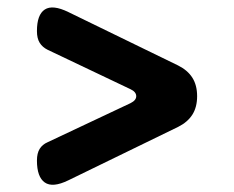

<svg xmlns="http://www.w3.org/2000/svg" viewBox="-20 -593 640 525"><path d="M167 -100Q124 -79 102.5 -94Q81 -109 81 -154Q81 -174 88.5 -186Q96 -198 110 -204L337 -311Q353 -319 352.5 -330.5Q352 -342 337 -349L110 -457Q96 -464 88.5 -476Q81 -488 81 -508Q81 -553 102.5 -567Q124 -581 167 -560L467 -414Q493 -401 506 -380.5Q519 -360 519 -330Q519 -300 506 -279.5Q493 -259 467 -246Z"/></svg>

Font: Maple Mono NL SemiBold
Style: Regular
Weight: 600
Monospace: yes
Designer: subframe7536
Version: Version 7.000